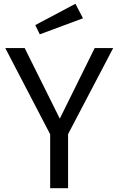

<svg xmlns="http://www.w3.org/2000/svg" viewBox="-20 -998 628 1018"><path d="M380 -978 167 -865 191 -816 420 -901ZM580 -743H482L297 -369L111 -743H8L246 -286V0H341V-287Z"/></svg>

Font: Glow Sans SC Normal Book
Style: Regular
Weight: 500
Designer: Ryoko NISHIZUKA (kana, bopomofo & ideographs); Paul D. Hunt (Latin, Greek & Cyrillic); Sandoll Communications, Soo-young
Version: Version 0.93